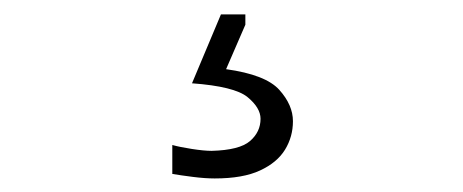

<svg xmlns="http://www.w3.org/2000/svg" viewBox="-20 -35 656 272"><path d="M284.2 217.8Q324.2 217.8 348.4 206.5Q372.6 195.3 383.8 177Q395 158.7 395 136.7Q395 113.8 375.7 92.3Q356.4 70.8 300.3 63L327.6 0V-14.6H293L252 83Q312 87.4 330.6 102.5Q349.1 117.7 349.1 133.3Q349.1 151.9 334.2 164.8Q319.3 177.7 279.8 178.7Q269 178.7 251.7 176Q234.4 173.3 224.1 170.4V211.4Q235.8 213.4 253.2 215.6Q270.5 217.8 284.2 217.8Z"/></svg>

Font: Pinar FD VF
Style: Regular
Weight: 300
Designer: Amin Abedi
Version: Version 2.000